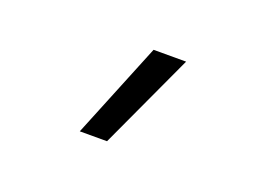

<svg xmlns="http://www.w3.org/2000/svg" viewBox="-52 -209 655 477"><g transform="rotate(20 275.0 29.5)"><path d="M184 156 287 -97H373L256 156Z"/></g></svg>

Font: Lode
Style: Regular
Weight: 400
Monospace: yes
Designer: Belleve Invis
Foundry: Belleve Invis
Version: Version 29.2.0; ttfautohint (v1.8.3)